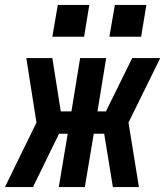

<svg xmlns="http://www.w3.org/2000/svg" viewBox="-46 -754 666 774"><path d="M-26 0 101 -260 60 -520H165L199 -305H242L277 -520H382L347 -305H381L487 -520H600L472 -260L514 0H409L374 -215H332L296 0H191L227 -215H192L87 0ZM523 -606H395L417 -734H544ZM293 -606H165L187 -734H314Z"/></svg>

Font: Iosevka SS04 Semibold Extended
Style: Italic
Weight: 600
Width: 7
Italic angle: -9°
Monospace: yes
Designer: Belleve Invis
Foundry: Belleve Invis
Version: Version 19.0.0; ttfautohint (v1.8.4)